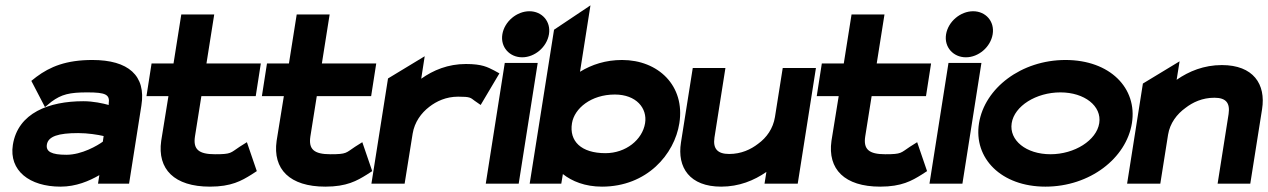

<svg xmlns="http://www.w3.org/2000/svg" viewBox="-20 -686 4736 717"><path d="M28 -145C13 -49 90 11 206 11C264 11 313 -10 351 -32L346 0H462L508 -292C526 -404 459 -462 325 -462C227 -462 167 -437 116 -399L97 -384L148 -286L172 -306C210 -334 240 -341 306 -341C375 -341 391 -333 386 -299V-294C364 -300 329 -308 291 -308C164 -308 47 -265 28 -145ZM155 -146C160 -177 198 -189 272 -189C308 -189 345 -183 367 -178L364 -157C345 -143 286 -108 228 -108C172 -108 151 -120 155 -146Z M527 -327H609L582 -160C567 -54 631 11 764 11C844 11 882 -11 919 -34L939 -47L902 -155L875 -138C840 -115 845 -110 783 -110C721 -110 701 -129 708 -176L732 -327H935L954 -449H751L780 -632H657L628 -449H546Z M958 -327H1040L1013 -160C998 -54 1062 11 1195 11C1275 11 1313 -11 1350 -34L1370 -47L1333 -155L1306 -138C1271 -115 1276 -110 1214 -110C1152 -110 1132 -129 1139 -176L1163 -327H1366L1385 -449H1182L1211 -632H1088L1059 -449H977Z M1367 0H1491L1521 -187C1528 -230 1553 -264 1583 -287C1610 -308 1646 -325 1691 -325C1737 -325 1737 -321 1752 -310L1775 -294L1845 -412L1825 -423C1801 -435 1781 -447 1720 -447C1653 -447 1598 -424 1553 -392L1566 -476L1429 -393Z M1856 -558C1848 -510 1883 -472 1930 -472C1977 -472 2022 -510 2030 -558C2038 -606 2004 -644 1957 -644C1910 -644 1864 -606 1856 -558ZM1794 0H1917L1988 -451H1865Z M1958 0H2076L2082 -36C2116 -9 2165 11 2228 11C2396 11 2499 -110 2517 -226C2539 -366 2438 -462 2303 -462C2242 -462 2190 -445 2146 -418L2185 -666L2049 -575ZM2116 -226C2125 -281 2187 -333 2276 -333C2356 -333 2398 -282 2389 -226C2379 -164 2317 -114 2241 -114C2150 -114 2105 -159 2116 -226Z M2523 -154C2508 -60 2556 11 2673 11C2740 11 2796 -12 2842 -44L2835 0H2959L3027 -432H2903L2874 -249C2867 -206 2843 -172 2811 -149C2784 -128 2748 -111 2703 -111C2659 -111 2642 -131 2648 -172L2689 -432H2567Z M3030 -327H3112L3085 -160C3070 -54 3134 11 3267 11C3347 11 3385 -11 3422 -34L3442 -47L3405 -155L3378 -138C3343 -115 3348 -110 3286 -110C3224 -110 3204 -129 3211 -176L3235 -327H3438L3457 -449H3254L3283 -632H3160L3131 -449H3049Z M3513 -558C3505 -510 3540 -472 3587 -472C3634 -472 3679 -510 3687 -558C3695 -606 3661 -644 3614 -644C3567 -644 3521 -606 3513 -558ZM3451 0H3574L3645 -451H3522Z M3636 -226C3615 -95 3719 11 3884 11C4050 11 4186 -95 4207 -226C4228 -357 4125 -462 3959 -462C3794 -462 3657 -357 3636 -226ZM3758 -226C3768 -290 3849 -341 3940 -341C4030 -341 4095 -290 4085 -226C4075 -162 3993 -110 3903 -110C3812 -110 3748 -162 3758 -226Z M4189 0H4313L4342 -183C4349 -226 4375 -260 4407 -283C4434 -304 4470 -321 4515 -321C4559 -321 4574 -301 4568 -260L4527 0H4649L4693 -278C4708 -372 4660 -443 4543 -443C4476 -443 4420 -420 4374 -388L4385 -457L4248 -374Z"/></svg>

Font: Charger Pro
Style: UltraExtObl
Weight: 900
Designer: Jasper
Foundry: Cannot Into Space Fonts
Version: Version 1.09